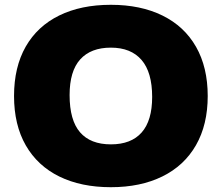

<svg xmlns="http://www.w3.org/2000/svg" viewBox="-20 -770 924 800"><path d="M38.5 -370Q38.5 -490.5 87.2 -575.8Q136 -661 226.8 -705.5Q317.5 -750 442 -750Q566 -750 657 -705.2Q748 -660.5 796.8 -575Q845.5 -489.5 845.5 -370Q845.5 -250.5 796.5 -165Q747.5 -79.5 656.5 -34.8Q565.5 10 442 10Q318 10 227.2 -34.5Q136.5 -79 87.5 -164.2Q38.5 -249.5 38.5 -370ZM614 -366Q614 -469 569.8 -520.2Q525.5 -571.5 442 -571.5Q358.5 -571.5 314.2 -522.5Q270 -473.5 270 -374Q270 -269 313.5 -218.8Q357 -168.5 442 -168.5Q526.5 -168.5 570.2 -218Q614 -267.5 614 -366Z"/></svg>

Font: Encode Sans Semi Expanded Black
Style: Regular
Weight: 900
Width: 6
Designer: Multiple Designers
Foundry: Impallari Type
Version: Version 2.000